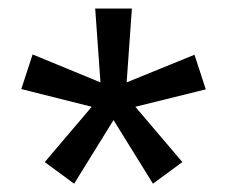

<svg xmlns="http://www.w3.org/2000/svg" viewBox="-20 -740 533 451"><path d="M154.1 -308.5 85.1 -359.3 195.5 -489.2 30 -530.8 56.6 -612.1 216 -546.5 203.6 -720H289.8L277.5 -546.5L436.8 -611.4L463.4 -530.1L297.9 -489.2L408.3 -359.3L339.3 -308.5L246.7 -458Z"/></svg>

Font: REM Medium
Style: Regular
Weight: 500
Designer: Octavio Pardo
Foundry: Ashler Design
Version: Version 1.005;gftools[0.9.28]